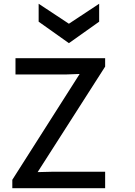

<svg xmlns="http://www.w3.org/2000/svg" viewBox="-20 -984 707 1004"><path d="M44.4 -43.9 396.5 -597.2 327.6 -594.7H61V-679.7H529.8V-635.7L176.8 -84L251.5 -85.9H529.8V0H44.4ZM182.1 -870.6V-964.4L340.3 -859.9L498.5 -964.4V-870.6L340.3 -758.3Z"/></svg>

Font: Inder
Style: Regular
Weight: 400
Designer: Irina Smirnova
Foundry: Irina Smirnova
Version: Version 1.001